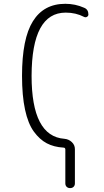

<svg xmlns="http://www.w3.org/2000/svg" viewBox="-20 -760 540 1000"><path d="M310.5 8.8Q260.7 5.9 223.6 -13.7Q186.5 -33.2 156.2 -74.7Q126 -116.2 110.4 -189Q94.7 -261.7 94.7 -365.2Q94.7 -558.6 151.4 -649.4Q208 -740.2 320.3 -740.2Q372.1 -740.2 418 -719.7Q440.4 -710.9 440.4 -684.6Q440.4 -676.8 433.1 -672.4Q425.8 -668 418 -671.9Q375 -694.3 322.3 -694.3Q145.5 -694.3 144.5 -365.2Q144.5 -49.8 315.4 -37.1Q337.9 -35.2 354 -20Q370.1 -4.9 370.1 16.6V195.3Q370.1 206.1 363.3 212.9Q356.4 219.7 345.2 219.7Q334 219.7 327.1 212.9Q320.3 206.1 320.3 195.3V17.6Q319.3 8.8 310.5 8.8Z"/></svg>

Font: Rounded-X Mgen+ 1m light
Style: Regular
Weight: 200
Designer: [Source Han Sans]
Ryoko NISHIZUKA  (kana & ideographs); Paul D. Hunt (Latin, Greek & Cyrillic); Wenlong ZHANG  (bopomofo
Version: Version 1.059.20150602